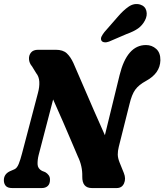

<svg xmlns="http://www.w3.org/2000/svg" viewBox="-22 -952 833 972"><path d="M173.5 -166.5Q167.5 -142.5 168.2 -120.5Q169 -98.5 190.5 -87L207 -80.5Q217.5 -74.5 224.5 -64.8Q231.5 -55 231 -41.5Q231 -21 219.8 -10.5Q208.5 0 190 0H39.5Q16.5 0 7 -11.2Q-2.5 -22.5 -2.5 -39.5Q-2.5 -70.5 28 -85L51 -95Q64 -100.5 72.8 -122.2Q81.5 -144 89.5 -175L170 -481Q178.5 -512 177 -538.2Q175.5 -564.5 161 -582L140.5 -615.5Q126 -632.5 124.8 -652.2Q123.5 -672 135 -686Q146.5 -700 171 -700H260.5Q297 -700 316.2 -682Q335.5 -664 350 -632Q370.5 -585 397.5 -522.2Q424.5 -459.5 453.5 -392.8Q482.5 -326 509 -267.5L583.5 -572Q621 -724 717 -724Q747 -724 768.8 -704.5Q790.5 -685 790 -647Q788.5 -581 717.5 -542.5Q680.5 -522.5 662.8 -498Q645 -473.5 633.5 -424.5L579.5 -209.5Q574 -187.5 574.2 -169.8Q574.5 -152 583 -130.5L605 -76Q616.5 -47.5 606 -23.8Q595.5 0 569 0H443Q393.5 0 394.5 -58.5Q396 -111 372 -160Q361 -185.5 342 -230.5Q323 -275.5 298.5 -332Q274 -388.5 247 -448.5ZM572 -864.5Q601.5 -899.5 629.5 -918.5Q657.5 -937.5 687.5 -929Q713 -921 719 -897Q725 -873 711.5 -848Q698.5 -823.5 677.2 -808.2Q656 -793 618.5 -779.5L530 -741.5Q517.5 -736.5 506.2 -738Q495 -739.5 491 -747.5Q487 -757 492.2 -767.5Q497.5 -778 506.5 -789.5Z"/></svg>

Font: Fraunces 144pt S100
Style: Bold Italic
Weight: 700
Italic angle: -16°
Version: Version 1.000; ttfautohint (v1.8.3)